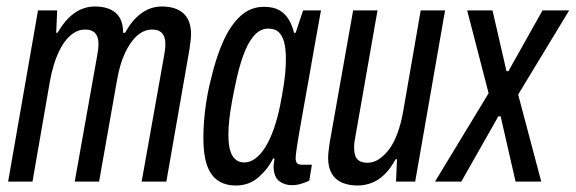

<svg xmlns="http://www.w3.org/2000/svg" viewBox="-20 -559 1772 591"><path d="M5 0 97 -527H156L153 -458H157Q174 -487 192 -504.5Q210 -522 230 -530.5Q250 -539 272 -539Q314 -539 336.5 -519Q359 -499 359 -458H365Q381 -487 399 -504.5Q417 -522 436.5 -530.5Q456 -539 478 -539Q521 -539 544.5 -518Q568 -497 568 -454Q568 -444 566.5 -432Q565 -420 563 -406L492 0H416L485 -387Q487 -397 488 -406Q489 -415 489 -424Q489 -437 485 -447Q481 -457 472 -462.5Q463 -468 448 -468Q424 -468 403 -450Q382 -432 365.5 -397.5Q349 -363 340 -311L285 0H210L279 -387Q281 -397 282 -406Q283 -415 283 -424Q283 -437 279 -447Q275 -457 266 -462.5Q257 -468 242 -468Q218 -468 197 -450Q176 -432 160 -397.5Q144 -363 134 -311L80 0Z M706 12Q673 12 650.5 -3.5Q628 -19 617 -51Q606 -83 606 -133Q606 -177 612 -224.5Q618 -272 630 -318Q645 -382 667 -431.5Q689 -481 720 -509.5Q751 -538 792 -538Q822 -538 840 -527.5Q858 -517 869 -498.5Q880 -480 885 -458H890L913 -527H968L945 -399Q941 -374 934 -336Q927 -298 919.5 -255Q912 -212 905 -173Q898 -134 894 -107Q890 -80 890 -73Q890 -62 894 -57Q898 -52 909 -52H940L932 -3Q920 3 906 7Q892 11 879 11Q856 11 839.5 -1.5Q823 -14 822 -46Q822 -51 823 -57Q824 -63 825 -70L821 -72Q805 -39 776 -13.5Q747 12 706 12ZM732 -59Q750 -59 766.5 -71.5Q783 -84 797 -106.5Q811 -129 822.5 -161.5Q834 -194 842 -233Q849 -269 853 -295Q857 -321 858.5 -341Q860 -361 860 -378Q860 -409 854.5 -429.5Q849 -450 837.5 -460.5Q826 -471 806 -471Q784 -471 766.5 -454Q749 -437 735 -404Q721 -371 710 -324Q701 -284 695 -251.5Q689 -219 686 -193Q683 -167 683 -144Q683 -100 695.5 -79.5Q708 -59 732 -59Z M1081 12Q1053 12 1032.5 3Q1012 -6 1001 -25Q990 -44 990 -73Q990 -83 991.5 -95Q993 -107 995 -121L1067 -527H1142L1074 -139Q1072 -130 1071 -121.5Q1070 -113 1070 -104Q1070 -91 1073.5 -80Q1077 -69 1086.5 -63.5Q1096 -58 1111 -58Q1129 -58 1145.5 -68.5Q1162 -79 1177 -98.5Q1192 -118 1203 -147.5Q1214 -177 1221 -216L1275 -527H1350L1258 0H1199L1202 -69H1198Q1182 -40 1163.5 -22Q1145 -4 1124 4Q1103 12 1081 12Z M1319 0 1484 -272 1418 -527H1496L1539 -340H1545L1650 -527H1732L1575 -268L1646 0H1567L1521 -201H1514L1400 0Z"/></svg>

Font: Archivo ExtraCondensed
Style: Italic
Weight: 400
Width: 2
Italic angle: -10°
Designer: Hector Gatti
Foundry: Omnibus-Type
Version: Version 2.001